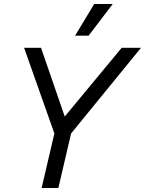

<svg xmlns="http://www.w3.org/2000/svg" viewBox="-20 -944 728 964"><path d="M453 -924H546L425 -765H357ZM189 0 253 -274 101 -704H186L305 -359L591 -704H688L337 -274L273 0Z"/></svg>

Font: Prodigy Sans
Style: Italic
Weight: 400
Italic angle: -13°
Designer: Wei Huang
Foundry: Wei Huang
Version: Version 1.003; ttfautohint (v1.8.3)